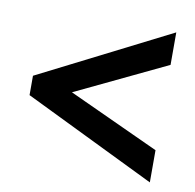

<svg xmlns="http://www.w3.org/2000/svg" viewBox="-61 -661 615 605"><g transform="rotate(10 246.5 -359.0)"><path d="M456 -119 35 -324V-386L456 -599V-495L165 -356L456 -222Z"/></g></svg>

Font: Noto Sans Thai Looped Condensed SemiBold
Style: Regular
Weight: 600
Width: 3
Designer: Sasikarn Vongin, Ben Mitchell
Foundry: The Fontpad Ltd
Version: Version 1.001; ttfautohint (v1.8.4.7-5d5b)